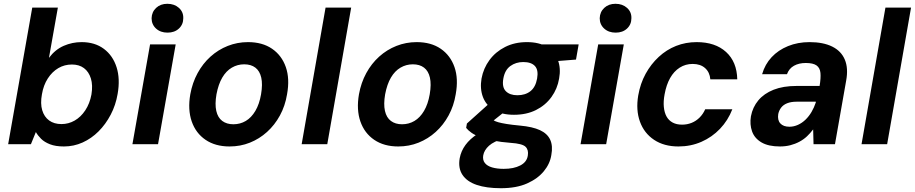

<svg xmlns="http://www.w3.org/2000/svg" viewBox="-20 -760 4822 1012"><path d="M317 12Q273 12 243.5 0.5Q214 -11 196.5 -28.5Q179 -46 169 -64L143 0H23L150 -720H285L238 -455Q271 -499 316 -518.5Q361 -538 410 -538Q480 -538 527.5 -502.5Q575 -467 594.5 -405.5Q614 -344 600 -265Q590 -206 563.5 -155.5Q537 -105 499.5 -67.5Q462 -30 415.5 -9Q369 12 317 12ZM304 -106Q341 -106 373.5 -124.5Q406 -143 429.5 -178.5Q453 -214 462 -262Q470 -311 459 -346.5Q448 -382 422.5 -401Q397 -420 359 -420Q320 -420 287.5 -401Q255 -382 232 -346.5Q209 -311 201 -263Q192 -214 202.5 -179Q213 -144 239 -125Q265 -106 304 -106Z M678 0 771 -526H906L813 0ZM863 -588Q826 -588 802.5 -609.5Q779 -631 779 -664Q780 -697 803 -718.5Q826 -740 862 -740Q899 -740 923 -718.5Q947 -697 946 -664Q946 -631 923 -609.5Q900 -588 863 -588Z M1190 12Q1115 12 1063.5 -23Q1012 -58 990.5 -120Q969 -182 983 -263Q994 -324 1021.5 -374.5Q1049 -425 1089.5 -461.5Q1130 -498 1180.5 -518Q1231 -538 1287 -538Q1363 -538 1414 -503Q1465 -468 1486.5 -406.5Q1508 -345 1493 -263Q1483 -202 1455.5 -151.5Q1428 -101 1387.5 -64.5Q1347 -28 1297 -8Q1247 12 1190 12ZM1210 -105Q1246 -105 1275.5 -122.5Q1305 -140 1326 -175.5Q1347 -211 1356 -263Q1365 -316 1357 -351Q1349 -386 1326 -403.5Q1303 -421 1267 -421Q1232 -421 1202 -403.5Q1172 -386 1151.5 -351Q1131 -316 1121 -263Q1112 -211 1120 -175.5Q1128 -140 1151.5 -122.5Q1175 -105 1210 -105Z M1570 0 1696 -720H1831L1705 0Z M2079 12Q2004 12 1952.5 -23Q1901 -58 1879.5 -120Q1858 -182 1872 -263Q1883 -324 1910.5 -374.5Q1938 -425 1978.5 -461.5Q2019 -498 2069.5 -518Q2120 -538 2176 -538Q2252 -538 2303 -503Q2354 -468 2375.5 -406.5Q2397 -345 2382 -263Q2372 -202 2344.5 -151.5Q2317 -101 2276.5 -64.5Q2236 -28 2186 -8Q2136 12 2079 12ZM2099 -105Q2135 -105 2164.5 -122.5Q2194 -140 2215 -175.5Q2236 -211 2245 -263Q2254 -316 2246 -351Q2238 -386 2215 -403.5Q2192 -421 2156 -421Q2121 -421 2091 -403.5Q2061 -386 2040.5 -351Q2020 -316 2010 -263Q2001 -211 2009 -175.5Q2017 -140 2040.5 -122.5Q2064 -105 2099 -105Z M2620 232Q2544 232 2492.5 214.5Q2441 197 2417.5 161.5Q2394 126 2403 74Q2410 36 2433.5 4Q2457 -28 2496.5 -53.5Q2536 -79 2590 -97L2636 -30Q2583 -15 2557.5 8Q2532 31 2527 59Q2523 83 2535.5 99Q2548 115 2574 122.5Q2600 130 2635 130Q2688 130 2722.5 112Q2757 94 2762 60Q2767 30 2750 13.5Q2733 -3 2672 -7Q2619 -11 2579.5 -19Q2540 -27 2512 -37Q2484 -47 2465.5 -60Q2447 -73 2437 -86L2441 -109L2568 -223L2666 -192L2511 -69L2562 -139Q2571 -132 2581 -126Q2591 -120 2607 -115.5Q2623 -111 2650.5 -106.5Q2678 -102 2721 -98Q2787 -92 2826 -74Q2865 -56 2880 -23.5Q2895 9 2886 57Q2879 103 2846.5 142.5Q2814 182 2758 207Q2702 232 2620 232ZM2689 -155Q2625 -155 2583.5 -180Q2542 -205 2525.5 -248.5Q2509 -292 2518 -346Q2528 -400 2560 -443.5Q2592 -487 2642.5 -512.5Q2693 -538 2757 -538Q2822 -538 2863 -512.5Q2904 -487 2920.5 -443.5Q2937 -400 2927 -346Q2918 -292 2886.5 -248.5Q2855 -205 2805 -180Q2755 -155 2689 -155ZM2707 -258Q2749 -258 2776 -279.5Q2803 -301 2811 -346Q2819 -391 2799.5 -412Q2780 -433 2738 -433Q2699 -433 2670 -412Q2641 -391 2633 -346Q2625 -301 2646 -279.5Q2667 -258 2707 -258ZM2827 -431 2822 -526H3030L3016 -446Z M3040 0 3133 -526H3268L3175 0ZM3225 -588Q3188 -588 3164.5 -609.5Q3141 -631 3141 -664Q3142 -697 3165 -718.5Q3188 -740 3224 -740Q3261 -740 3285 -718.5Q3309 -697 3308 -664Q3308 -631 3285 -609.5Q3262 -588 3225 -588Z M3556 12Q3480 12 3427.5 -23Q3375 -58 3353 -119Q3331 -180 3344 -257Q3355 -320 3383 -371Q3411 -422 3452 -460Q3493 -498 3543.5 -518Q3594 -538 3652 -538Q3750 -538 3807 -486Q3864 -434 3866 -342H3724Q3721 -379 3696.5 -401Q3672 -423 3631 -423Q3593 -423 3562.5 -403.5Q3532 -384 3512 -348.5Q3492 -313 3483 -263Q3476 -226 3479 -196Q3482 -166 3493.5 -145.5Q3505 -125 3525.5 -114Q3546 -103 3575 -103Q3602 -103 3625.5 -112.5Q3649 -122 3667.5 -140.5Q3686 -159 3697 -184H3840Q3817 -125 3775 -81Q3733 -37 3677 -12.5Q3621 12 3556 12Z M4091 12Q4030 12 3993.5 -9.5Q3957 -31 3944 -67.5Q3931 -104 3938 -147Q3947 -195 3977 -231Q4007 -267 4057.5 -287Q4108 -307 4179 -307H4300Q4307 -349 4304.5 -375.5Q4302 -402 4284 -415Q4266 -428 4227 -428Q4191 -428 4165 -413.5Q4139 -399 4128 -369H3997Q4012 -421 4047 -458.5Q4082 -496 4133.5 -517Q4185 -538 4247 -538Q4319 -538 4366.5 -514.5Q4414 -491 4433 -445.5Q4452 -400 4440 -335L4381 0H4268L4266 -78Q4251 -58 4233.5 -41.5Q4216 -25 4193.5 -13Q4171 -1 4145.5 5.5Q4120 12 4091 12ZM4141 -92Q4164 -92 4186 -102Q4208 -112 4226 -129.5Q4244 -147 4257.5 -170Q4271 -193 4280 -220V-224H4179Q4150 -224 4129.5 -216Q4109 -208 4097.5 -193Q4086 -178 4082 -159Q4077 -127 4093 -109.5Q4109 -92 4141 -92Z M4521 0 4647 -720H4782L4656 0Z"/></svg>

Font: DM Sans 9pt
Style: Bold Italic
Weight: 700
Italic angle: -10°
Version: Version 4.004;gftools[0.9.30]